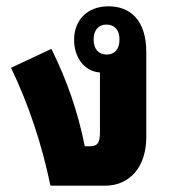

<svg xmlns="http://www.w3.org/2000/svg" viewBox="-20 -589 544 609"><path d="M444 -154V-424C444 -524 394 -569 324 -569C255 -569 215 -523 215 -463C215 -408 246 -363 297 -359V-170C297 -133 288 -125 263 -125H249C226 -239 191 -337 143 -434L15 -374C71 -257 113 -131 140 0H313C392 0 444 -60 444 -154ZM318 -416C292 -416 277 -434 277 -464C277 -493 292 -511 318 -511C344 -511 359 -493 359 -464C359 -433 344 -416 318 -416Z"/></svg>

Font: Noto Sans Thai Looped Condensed ExtraBold
Style: Regular
Weight: 800
Width: 3
Designer: Sasikarn Vongin, Ben Mitchell
Foundry: The Fontpad Ltd
Version: Version 1.001